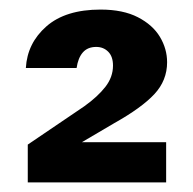

<svg xmlns="http://www.w3.org/2000/svg" viewBox="-20 -733 404 401"><path d="M38 -352V-431L156 -511Q184 -531 200 -551.5Q216 -572 216 -596Q216 -615 206 -625Q196 -635 181 -635Q163 -635 153 -623.5Q143 -612 140 -591H34Q37 -643 77 -678Q117 -713 190 -713Q237 -713 268 -697Q299 -681 314 -656Q329 -631 329 -603Q329 -565 302.5 -536.5Q276 -508 219 -476L151 -436H327V-352Z"/></svg>

Font: DM Sans 24pt ExtraBold
Style: Regular
Weight: 800
Designer: Colophon Foundry, Jonny Pinhorn
Foundry: Colophon Foundry
Version: Version 4.004;gftools[0.9.30]